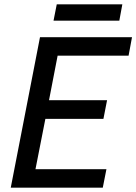

<svg xmlns="http://www.w3.org/2000/svg" viewBox="-20 -873 634 893"><path d="M30 0H458L475 -86H145L191 -320H461L478 -407H208L248 -614H578L594 -700H166ZM229 -777H535L549 -853H244Z"/></svg>

Font: Uncut Sans Medium Italic
Style: Regular
Weight: 500
Italic angle: -11°
Designer: Kasper Nordkvist
Foundry: UNCUT.wtf
Version: Version 1.304;Glyphs 3.2 (3246)